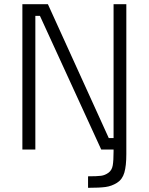

<svg xmlns="http://www.w3.org/2000/svg" viewBox="-20 -715 712 918"><path d="M87 0V-695H209L500 -55H523V-695H584V22Q584 78 574.5 110.5Q565 143 539.5 159Q514 175 485 179Q456 183 401 183V128Q444 128 463 125.5Q482 123 498.5 111Q515 99 519 76Q523 53 523 9V0H464L171 -639H149V0Z"/></svg>

Font: Titillium Web Light
Style: Regular
Weight: 300
Version: Version 1.002;PS 57.000;hotconv 1.0.70;makeotf.lib2.5.55311